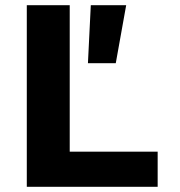

<svg xmlns="http://www.w3.org/2000/svg" viewBox="-20 -718 690 738"><path d="M83 0V-698H248V-135H586V0ZM318 -475 329 -698H465L425 -475Z"/></svg>

Font: Azeret Mono Thin
Style: Bold
Weight: 700
Version: Version 1.002